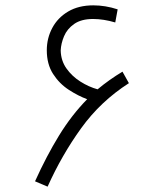

<svg xmlns="http://www.w3.org/2000/svg" viewBox="-20 -696 611 718"><path d="M158 2 111 -18Q154 -113 201 -189.5Q248 -266 306 -325Q273 -337 237.5 -360Q202 -383 178.5 -419.5Q155 -456 155 -508Q155 -553 175.5 -591.5Q196 -630 235 -653Q274 -676 329 -676Q374 -676 420 -661L411 -612Q367 -625 328 -625Q284 -625 257.5 -606.5Q231 -588 219.5 -560.5Q208 -533 207 -507Q208 -469 228.5 -440Q249 -411 280.5 -391Q312 -371 345 -362Q388 -398 438 -428L462 -385Q356 -317 283.5 -216.5Q211 -116 158 2Z"/></svg>

Font: Noto Sans Arabic Light
Style: Regular
Weight: 300
Designer: Monotype Design Team, Nadine Chahine, Nizar Qandah and Khaled Hosny
Foundry: Monotype Imaging Inc.
Version: Version 2.012; ttfautohint (v1.8.4.7-5d5b)